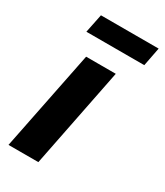

<svg xmlns="http://www.w3.org/2000/svg" viewBox="-174 -758 713 830"><g transform="rotate(30 182.5 -342.5)"><path d="M11 0 111 -498H259L160 0ZM58 -592 77 -685H365L347 -592Z"/></g></svg>

Font: Source Sans 3 ExtraBold
Style: Italic
Weight: 800
Italic angle: -11°
Version: Version 3.052;hotconv 1.1.0;makeotfexe 2.6.0